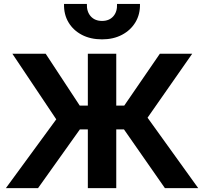

<svg xmlns="http://www.w3.org/2000/svg" viewBox="-20 -980 1063 1000"><path d="M839 0 583.5 -366.5 812.5 -700H981L748.5 -367L1012.5 0ZM10.5 0 273 -358.5 44.5 -700H218L438 -365L178 0ZM437.5 0V-306H319.5V-430H437.5V-700H585.5V-430H704V-306H585.5V0ZM511.5 -775Q451.5 -775 406.5 -798.5Q361.5 -822 336.8 -863.5Q312 -905 313.5 -959.5H432.5Q431 -919.5 452.5 -895.2Q474 -871 511.5 -871Q549 -871 570.2 -895.2Q591.5 -919.5 589.5 -959.5H709Q710.5 -906 685.5 -864.2Q660.5 -822.5 615.5 -798.8Q570.5 -775 511.5 -775Z"/></svg>

Font: Geologica Cursive SemiBold
Style: Regular
Weight: 600
Designer: Sindre Bremnes, Frode Helland
Foundry: Monokrom Skriftforlag AS
Version: Version 1.010;gftools[0.9.28]